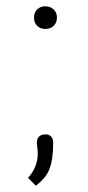

<svg xmlns="http://www.w3.org/2000/svg" viewBox="-20 -479 281 610"><path d="M88 -423Q88 -439 98 -449Q108 -459 124 -459Q140 -459 150.5 -449Q161 -439 161 -423Q161 -407 150.5 -397Q140 -387 124 -387Q108 -387 98 -397Q88 -407 88 -423ZM100 10Q100 0 98.5 -10.5Q97 -21 97 -25Q97 -38 104 -45Q111 -52 124 -52Q137 -52 143 -44.5Q149 -37 149 -25Q149 28 137 58Q127 86 94 111L69 86Q84 70 92 50Q100 30 100 10Z"/></svg>

Font: Bellota Light
Style: Regular
Weight: 300
Designer: Kemie Guaida
Foundry: Kemie Guaida
Version: Version 4.001